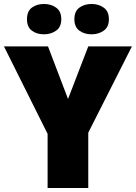

<svg xmlns="http://www.w3.org/2000/svg" viewBox="-20 -948 685 968"><path d="M323 -449 425 -714H645L425 -279V0H220V-273L0 -714H222ZM116 -851Q116 -891 140.5 -909.5Q165 -928 202 -928Q237 -928 263 -909.5Q289 -891 289 -851Q289 -812 263 -793.5Q237 -775 202 -775Q165 -775 140.5 -793.5Q116 -812 116 -851ZM355 -851Q355 -891 380 -909.5Q405 -928 442 -928Q477 -928 503 -909.5Q529 -891 529 -851Q529 -812 503 -793.5Q477 -775 442 -775Q405 -775 380 -793.5Q355 -812 355 -851Z"/></svg>

Font: Noto Sans Display Black
Style: Regular
Weight: 900
Designer: Monotype Design Team
Foundry: Monotype Imaging Inc.
Version: Version 2.003